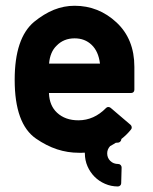

<svg xmlns="http://www.w3.org/2000/svg" viewBox="-20 -532 538 676"><path d="M278.8 7.8Q278.3 6.8 278.3 6.8Q278.3 6.3 278.6 6.1Q278.8 5.9 278.8 5.4Q273.4 5.9 268.1 5.9Q262.7 5.9 257.8 5.9Q218.3 5.9 180.9 -6.3Q143.6 -18.6 106.9 -43.9Q31.7 -95.7 31.7 -251Q31.7 -397.9 100.1 -455.1Q134.8 -483.4 169.9 -497.6Q205.1 -511.7 242.7 -511.7Q327.1 -511.7 390.1 -453.1Q453.1 -394.5 453.1 -296.4V-216.3Q453.1 -210.9 450 -207.8Q446.8 -204.6 441.9 -204.6H152.3Q153.3 -181.2 160.6 -164.1Q168 -147 180.7 -135.3Q209.5 -108.4 255.9 -108.4Q311 -108.4 353.5 -151.9Q356.9 -155.3 361.3 -155.3Q365.7 -155.3 369.6 -152.3L439.9 -92.3Q443.4 -88.9 443.8 -84.2Q444.3 -79.6 441.4 -76.2Q433.1 -65.9 424.8 -57.9Q416.5 -49.8 407.2 -42.5Q407.2 -41.5 407 -40.8Q406.7 -40 406.7 -39.1Q405.8 -35.2 402.3 -32.5Q398.9 -29.8 395 -29.8Q390.1 -29.8 387.7 -29.3Q382.3 -26.4 377.7 -23.2Q373 -20 367.7 -17.6Q357.4 -6.3 357.4 7.8Q357.4 23.9 368.4 34.7Q379.4 45.4 396.5 45.4Q401.4 45.4 404.8 49.1Q408.2 52.7 408.2 57.6L406.7 113.3Q406.7 117.7 403.3 121.1Q399.9 124.5 395 124.5Q371.1 124.5 349.9 115.2Q328.6 106 313 90.3Q297.4 74.7 288.1 53.5Q278.8 32.2 278.8 7.8ZM332 -308.1Q326.7 -351.1 302.7 -374Q278.8 -397 242.7 -397Q204.1 -397 179.2 -371.1Q156.2 -349.1 152.8 -308.1Z"/></svg>

Font: Alte DIN 1451 Mittelschrift
Style: Bold
Weight: 700
Designer: Peter Wiegel
Foundry: Peter Wiegel
Version: Version 1.003